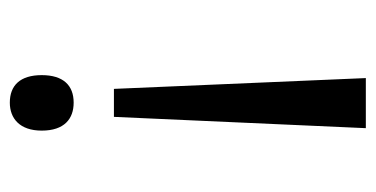

<svg xmlns="http://www.w3.org/2000/svg" viewBox="-207 -547 765 391"><g transform="rotate(90 175.5 -351.5)"><path d="M161 -201H218L241 -714H139ZM133 -54C133 -10 154 11 189 11C221 11 246 -9 246 -54C246 -100 222 -119 189 -119C154 -119 133 -98 133 -54Z"/></g></svg>

Font: Noto Sans Bengali Condensed
Style: Regular
Weight: 400
Width: 3
Designer: Jelle Bosma - Monotype Design Team
Foundry: Monotype Imaging Inc.
Version: Version 2.003